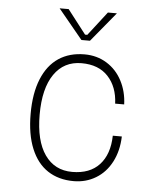

<svg xmlns="http://www.w3.org/2000/svg" viewBox="-53 -789 707 848"><g transform="rotate(5 300.0 -365.5)"><path d="M305 -550Q360 -550 403.5 -523Q447 -496 471.5 -449Q496 -402 498 -345H458Q455 -419 413 -464.5Q371 -510 295 -510Q217 -510 173.5 -447Q130 -384 130 -268Q130 -152 173.5 -90Q217 -28 295 -28Q373 -28 415.5 -74Q458 -120 460 -203H500Q498 -139 472.5 -90Q447 -41 403 -14.5Q359 12 305 12Q238 12 190 -19.5Q142 -51 116 -114Q90 -177 90 -268Q90 -359 116 -422.5Q142 -486 190 -518Q238 -550 305 -550ZM299 -637H309L391 -743H431L323 -612H285L177 -743H217Z"/></g></svg>

Font: Fliege Mono Thin
Style: Regular
Weight: 100
Version: Version 0.020;Glyphs 3.3 (3306)